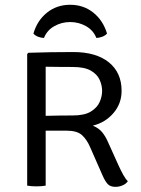

<svg xmlns="http://www.w3.org/2000/svg" viewBox="-20 -758 574 784"><path d="M476.5 -387Q476.5 -335 443.2 -296.2Q410 -257.5 359 -245Q383 -235 396.8 -218.5Q410.5 -202 420.5 -179L464.5 -81.5Q473.5 -62 482.8 -45Q492 -28 502 -18Q494 -6.5 479.8 -0.8Q465.5 5 452 5Q430 5 419.5 -6.8Q409 -18.5 399.5 -40L348 -157Q334.5 -188.5 314.5 -206.5Q294.5 -224.5 251 -224.5H166.5V0Q150.5 3 128.5 3Q119 3 108.8 2.2Q98.5 1.5 91 0V-537.5L96 -542.5Q144.5 -544 188.8 -544.8Q233 -545.5 279 -545.5Q372.5 -545.5 424.5 -503.5Q476.5 -461.5 476.5 -387ZM166.5 -485.5V-285Q196.5 -286 225.5 -286.2Q254.5 -286.5 276.5 -286.5Q324.5 -286.5 350.5 -302.2Q376.5 -318 386.8 -341.2Q397 -364.5 397 -386.5Q397 -409.5 386.8 -432.2Q376.5 -455 350.5 -469.8Q324.5 -484.5 277 -484.5Q255 -484.5 223 -484.8Q191 -485 166.5 -485.5ZM417 -621Q409.5 -612.5 397.5 -608Q385.5 -603.5 373.5 -603Q361 -634.5 331.2 -651.2Q301.5 -668 266.5 -668Q231.5 -668 201.8 -651.2Q172 -634.5 159.5 -603Q147.5 -603.5 135.5 -608Q123.5 -612.5 116.5 -621Q132 -674.5 172 -706.5Q212 -738.5 266.5 -738.5Q321 -738.5 361 -706.5Q401 -674.5 417 -621Z"/></svg>

Font: Signika SC Light
Style: Regular
Weight: 300
Designer: Anna Giedryś
Foundry: Anna Giedryś
Version: Version 2.000; ttfautohint (v1.8.3) -l 8 -r 50 -G 200 -x 9 -